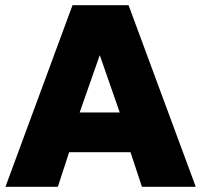

<svg xmlns="http://www.w3.org/2000/svg" viewBox="-20 -720 776 740"><path d="M1 0 259.5 -700H475.5L734.5 0H527L483 -133.5H246.5L203 0ZM287 -286.5H441.5L364.5 -507.5Z"/></svg>

Font: Geologica ExtraBold
Style: Regular
Weight: 800
Designer: Sindre Bremnes, Frode Helland
Foundry: Monokrom Skriftforlag AS
Version: Version 1.010;gftools[0.9.28]